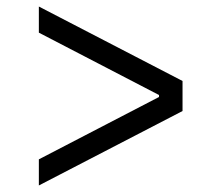

<svg xmlns="http://www.w3.org/2000/svg" viewBox="-20 -584 640 588"><path d="M99 -16 539 -244V-336L99 -564V-484L467 -293V-287L99 -96Z"/></svg>

Font: M PLUS Code Latin 60
Style: Regular
Weight: 400
Width: 7
Monospace: yes
Designer: Coji Morishita
Foundry: UNDERFOREST DESIGN
Version: Version 1.005; ttfautohint (v1.8.3)